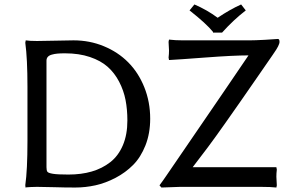

<svg xmlns="http://www.w3.org/2000/svg" viewBox="-20 -837 1306 867"><path d="M289.1 -48.8Q347.2 -48.8 394.3 -62.5Q441.4 -76.2 478 -104.7Q514.6 -133.3 534.9 -181.2Q555.2 -229 555.2 -293Q555.2 -342.8 546.9 -385.5Q538.6 -428.2 518.1 -467.8Q497.6 -507.3 466.3 -535.2Q435.1 -563 386 -579.6Q336.9 -596.2 273.9 -596.2Q253.4 -596.2 239.7 -595Q226.1 -593.8 213.9 -590.3Q201.7 -586.9 195.8 -580.1Q189.9 -573.2 189.9 -563V-82Q189.9 -66.9 194.1 -61.3Q198.2 -55.7 219.2 -52.2Q240.2 -48.8 289.1 -48.8ZM147 -651.9Q178.7 -651.9 229 -653.3Q279.3 -654.8 312 -654.8Q384.8 -654.8 448.7 -628.4Q512.7 -602.1 558.8 -555.7Q605 -509.3 631.6 -443.1Q658.2 -377 658.2 -300.8Q658.2 -234.9 637 -180.9Q615.7 -127 581.3 -92.3Q546.9 -57.6 501.7 -33.9Q456.5 -10.3 411.1 -0.2Q365.7 9.8 319.8 9.8Q270 9.8 225.6 8.3Q181.2 6.8 147 6.8Q131.3 6.8 118.4 7.6Q105.5 8.3 100.6 8.8L95.2 9.8L94.2 -1Q104 -68.8 104 -200.2V-444.8Q104 -572.8 94.2 -644L96.2 -654.8Q112.8 -651.9 147 -651.9ZM850.1 -82H1228L1230 -70.8Q1228 -55.2 1228 -39.1Q1228 -28.3 1230 0L1228 9.8Q1204.1 6.8 1157.2 6.8H793.9L709 9.8L700.2 0Q708 -9.8 718.5 -25.4Q729 -41 730 -42Q759.8 -85.9 991.2 -423.8Q1101.1 -585.9 1102.1 -586.9Q1035.2 -586.9 909.2 -577.4Q783.2 -567.9 743.2 -565.9L741.2 -577.1Q743.2 -592.8 743.2 -608.9Q743.2 -619.6 741.2 -647.9L743.2 -658.2Q771.5 -654.8 804.2 -654.8H1107.9Q1129.9 -654.8 1175.5 -657.2Q1221.2 -659.7 1234.9 -661.1Q1242.2 -661.1 1242.2 -647.9Q1242.2 -632.8 1215.8 -595.7Q1213.4 -591.8 1211.9 -589.8Q1198.2 -569.8 1142.3 -489Q1086.4 -408.2 1063.7 -375.7Q1041 -343.3 997.6 -281.5Q954.1 -219.7 919.4 -173.1Q884.8 -126.5 850.1 -82ZM941.9 -689.9V-692.9Q911.6 -730.5 835.9 -790L857.9 -816.9Q914.6 -792.5 962.9 -756.8Q1017.1 -793.5 1068.8 -816.9L1089.8 -790Q1034.2 -747.1 982.9 -689.9Z"/></svg>

Font: Linear Smooth Low Contrast
Style: Regular
Weight: 500
Designer: Philipp H. Poll, Flanker
Foundry: Philipp H. Poll, reworked by Flanker
Version: Version 1.010 | FøM Fix